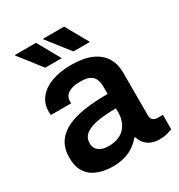

<svg xmlns="http://www.w3.org/2000/svg" viewBox="-174 -840 904 969"><g transform="rotate(-30 278.0 -355.5)"><path d="M200 12Q178 12 149.5 6.5Q121 1 94.5 -14Q68 -29 51 -58.5Q34 -88 34 -136Q34 -190 58 -225.5Q82 -261 125.5 -281.5Q169 -302 229.5 -310.5Q290 -319 362 -319V-362Q362 -385 355 -403Q348 -421 329.5 -431.5Q311 -442 274 -442Q237 -442 216 -433Q195 -424 187 -411Q179 -398 179 -384V-370H61Q60 -375 60 -380Q60 -385 60 -392Q60 -437 87 -470Q114 -503 162 -520.5Q210 -538 273 -538Q345 -538 391.5 -518Q438 -498 461 -461Q484 -424 484 -371V-123Q484 -104 495 -96Q506 -88 519 -88H551V-4Q541 0 522 5.5Q503 11 475 11Q449 11 428.5 2.5Q408 -6 394 -22Q380 -38 374 -60H368Q351 -39 327.5 -22.5Q304 -6 272.5 3Q241 12 200 12ZM237 -88Q267 -88 290.5 -97Q314 -106 329.5 -122Q345 -138 353.5 -161Q362 -184 362 -211V-235Q307 -235 260.5 -228Q214 -221 186.5 -202Q159 -183 159 -148Q159 -130 167.5 -116.5Q176 -103 193.5 -95.5Q211 -88 237 -88ZM320 -591 219 -720 220 -723H342L416 -591ZM156 -591 55 -720 56 -723H178L252 -591Z"/></g></svg>

Font: Archivo SemiBold
Style: Regular
Weight: 600
Designer: Hector Gatti
Foundry: Omnibus-Type
Version: Version 2.001